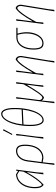

<svg xmlns="http://www.w3.org/2000/svg" viewBox="1126 -1872 936 3227"><g transform="rotate(-90 1593.5 -259.0)"><path d="M356 -456 310 -106 303 0 276 4 313 -271H308Q263 -186 211 -114.5Q159 -43 106 4H95Q67 -17 55 -49Q43 -81 43 -137Q43 -228 71.5 -299Q100 -370 152 -411.5Q204 -453 272 -457H276L333 -422L337 -453ZM321 -333 330 -403 272 -437Q213 -436 165 -397Q117 -358 90 -290.5Q63 -223 63 -141Q63 -93 74 -58.5Q85 -24 101 -24Q116 -24 156.5 -73.5Q197 -123 243.5 -196Q290 -269 321 -333Z M775 -307Q775 -214 748 -144Q721 -74 670.5 -36Q620 2 552 3L480 -9L469 79L460 185L435 189L493 -263Q504 -351 552.5 -404Q601 -457 669 -457Q724 -457 749.5 -420.5Q775 -384 775 -307ZM755 -305Q755 -374 734 -405.5Q713 -437 667 -437Q608 -437 565.5 -388Q523 -339 513 -260L483 -29L556 -17Q615 -18 660.5 -54Q706 -90 730.5 -155Q755 -220 755 -305Z M910 -106 903 0 876 4 925 -362 931 -452 956 -456ZM1019 -675 1032 -671 1033 -665Q1010 -622 955 -521L950 -520L938 -526Q972 -586 1014 -674Z M1392 -482Q1392 -348 1365 -235.5Q1338 -123 1290.5 -57.5Q1243 8 1186 8Q1139 8 1113.5 -52Q1088 -112 1088 -219Q1088 -353 1115.5 -465Q1143 -577 1190.5 -642Q1238 -707 1295 -707Q1342 -707 1367 -647Q1392 -587 1392 -482ZM1116 -352 1366 -363Q1372 -419 1372 -480Q1372 -576 1351.5 -631.5Q1331 -687 1293 -687Q1252 -687 1215.5 -643.5Q1179 -600 1153 -524Q1127 -448 1116 -352ZM1364 -343 1114 -332Q1108 -278 1108 -219Q1108 -122 1129 -67Q1150 -12 1188 -12Q1229 -12 1265 -55Q1301 -98 1326.5 -173Q1352 -248 1364 -343Z M1826 -456 1780 -106 1771 0 1746 4 1782 -267H1777Q1689 -122 1650 -68Q1611 -14 1574 11H1563Q1529 2 1517 -28L1497 185L1472 189L1543 -362L1549 -452L1574 -456L1526 -75Q1525 -72 1525 -66Q1525 -46 1537.5 -30.5Q1550 -15 1567 -15Q1614 -15 1790 -331L1794 -362L1801 -452Z M2266 -377 2265 -364 2192 84 2180 185 2155 189 2244 -361 2245 -376Q2246 -401 2235 -418.5Q2224 -436 2211 -436Q2185 -436 2121 -351Q2057 -266 1978 -120L1976 -106L1967 0L1942 4L1990 -362L1997 -452L2022 -456L1986 -184H1991Q2056 -296 2105.5 -363Q2155 -430 2204 -462H2215Q2239 -455 2253 -431.5Q2267 -408 2266 -377Z M2644 -432 2642 -428Q2665 -350 2665 -278Q2665 -200 2641.5 -135.5Q2618 -71 2575.5 -33Q2533 5 2479 5Q2422 5 2397.5 -34Q2373 -73 2373 -163Q2373 -251 2398.5 -316.5Q2424 -382 2471 -417Q2518 -452 2582 -452H2738L2741 -448L2738 -432ZM2621 -432H2574Q2521 -432 2479.5 -398.5Q2438 -365 2415.5 -304.5Q2393 -244 2393 -165Q2393 -83 2413 -49Q2433 -15 2481 -15Q2529 -15 2566 -51Q2603 -87 2623.5 -148Q2644 -209 2644 -282Q2644 -360 2621 -432Z M3127 -377 3126 -364 3053 84 3041 185 3016 189 3105 -361 3106 -376Q3107 -401 3096 -418.5Q3085 -436 3072 -436Q3046 -436 2982 -351Q2918 -266 2839 -120L2837 -106L2828 0L2803 4L2851 -362L2858 -452L2883 -456L2847 -184H2852Q2917 -296 2966.5 -363Q3016 -430 3065 -462H3076Q3100 -455 3114 -431.5Q3128 -408 3127 -377Z"/></g></svg>

Font: Luna Sans Thin
Style: Italic
Weight: 250
Italic angle: -7°
Designer: Juan Pablo del Peral
Foundry: Huerta Tipografica
Version: Version 2.001; ttfautohint (v1.5)